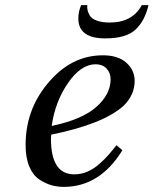

<svg xmlns="http://www.w3.org/2000/svg" viewBox="-20 -718 600 750"><path d="M286 -646Q286 -673 297 -698H321Q320 -688 322 -678.5Q324 -669 331 -657Q338 -645 358 -637.5Q378 -630 409 -630Q497 -630 534 -698H560Q546 -637 509.5 -602.5Q473 -568 391 -568Q286 -568 286 -646ZM80 -152Q80 -286 163 -388Q255 -502 382 -502Q441 -502 473.5 -473Q506 -444 506 -402Q506 -348 464 -306Q386 -234 180 -192Q179 -185 179 -176Q179 -37 270 -37Q297 -37 321.5 -47.5Q346 -58 368 -77.5Q390 -97 403.5 -112.5Q417 -128 435 -151L458 -131Q370 12 229 12Q204 12 181 5.5Q158 -1 133.5 -17Q109 -33 94.5 -67.5Q80 -102 80 -152ZM182 -226Q301 -251 356.5 -300.5Q412 -350 412 -408Q412 -434 396 -450.5Q380 -467 354 -467Q296 -467 245.5 -393.5Q195 -320 182 -226Z"/></svg>

Font: Lingua Franca
Style: Italic
Weight: 400
Italic angle: -13°
Version: Version 1.19